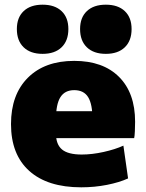

<svg xmlns="http://www.w3.org/2000/svg" viewBox="-20 -790 623 820"><path d="M327 10Q183 10 105 -60Q27 -130 27 -260Q27 -386 99 -458Q171 -530 297 -530Q420 -530 488.5 -461.5Q557 -393 557 -270Q557 -252 556 -230Q555 -208 553 -200H137V-315H398L375 -280Q375 -345 356.5 -375Q338 -405 297 -405Q257 -405 238 -375Q219 -345 219 -280V-220Q219 -173 245 -151.5Q271 -130 329 -130Q373 -130 422.5 -141Q472 -152 507 -168L527 -28Q490 -11 437 -0.5Q384 10 327 10ZM162 -560Q110 -560 81 -588Q52 -616 52 -666Q52 -715 81 -742.5Q110 -770 162 -770Q214 -770 243 -742.5Q272 -715 272 -666Q272 -616 243 -588Q214 -560 162 -560ZM432 -560Q380 -560 351 -588Q322 -616 322 -666Q322 -715 351 -742.5Q380 -770 432 -770Q484 -770 513 -742.5Q542 -715 542 -666Q542 -616 513 -588Q484 -560 432 -560Z"/></svg>

Font: M PLUS 2 Thin Black
Style: Regular
Weight: 900
Version: Version 1.001